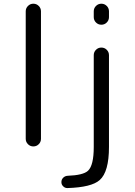

<svg xmlns="http://www.w3.org/2000/svg" viewBox="-20 -792 708 1009"><path d="M472.7 -702.1V-732.4Q472.7 -749 484.4 -760.7Q496.1 -772.5 512.7 -772.5Q529.3 -772.5 541 -760.7Q552.7 -749 552.7 -732.4V-702.1Q552.7 -685.5 541 -673.8Q529.3 -662.1 512.7 -662.1Q496.1 -662.1 484.4 -673.8Q472.7 -685.5 472.7 -702.1ZM472.7 -502Q472.7 -518.6 484.4 -530.3Q496.1 -542 512.7 -542Q529.3 -542 541 -530.3Q552.7 -518.6 552.7 -502V-19.5Q552.7 111.3 503.9 154.3Q460.9 192.4 335 196.3Q334 196.3 334 196.3Q321.3 196.3 312.5 187.5Q302.7 178.7 302.7 165Q302.7 151.4 312 142.1Q321.3 132.8 335 131.8Q417 128.9 442.4 105.5Q472.7 77.1 472.7 -19.5ZM115.2 -62.5V-732.4Q115.2 -749 127 -760.7Q138.7 -772.5 155.3 -772.5Q171.9 -772.5 183.6 -760.7Q195.3 -749 195.3 -732.4V-62.5Q195.3 -45.9 183.6 -34.2Q171.9 -22.5 155.3 -22.5Q138.7 -22.5 127 -34.2Q115.2 -45.9 115.2 -62.5Z"/></svg>

Font: Gen Jyuu Gothic Normal
Style: Regular
Weight: 300
Designer: [Source Han Sans]
Ryoko NISHIZUKA  (kana & ideographs); Paul D. Hunt (Latin, Greek & Cyrillic); Wenlong ZHANG  (bopomofo
Version: Version 1.002.20150607